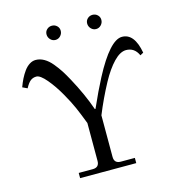

<svg xmlns="http://www.w3.org/2000/svg" viewBox="-127 -1002 1017 1110"><g transform="rotate(-15 381.5 -447.0)"><path d="M254.6 -821.8Q242.2 -835 242.2 -852.5Q242.2 -870.1 254.6 -881.8Q267.1 -893.6 284.7 -893.6Q302.2 -893.6 314.7 -881.8Q327.1 -870.1 327.1 -852.5Q327.1 -835 314.7 -821.8Q302.2 -808.6 284.7 -808.6Q267.1 -808.6 254.6 -821.8ZM497.8 -821.8Q485.4 -835 485.4 -852.5Q485.4 -870.1 497.8 -881.8Q510.3 -893.6 527.8 -893.6Q545.4 -893.6 557.9 -881.8Q570.3 -870.1 570.3 -852.5Q570.3 -835 557.9 -821.8Q545.4 -808.6 527.8 -808.6Q510.3 -808.6 497.8 -821.8ZM27.3 -593.8Q36.6 -619.6 47.6 -641.6Q58.6 -663.6 73 -683.6Q87.4 -703.6 105.5 -715.1Q123.5 -726.6 142.6 -726.6Q168.5 -726.6 192.9 -712.6Q217.3 -698.7 239.3 -672.1Q261.2 -645.5 276.6 -621.6Q292 -597.7 310.5 -563.5Q366.7 -460.4 400.4 -363.8H404.3Q448.2 -462.9 484.4 -531.7Q586.9 -726.6 659.2 -726.6Q733.4 -726.6 754.9 -606.4L735.4 -595.7Q712.9 -646.5 662.1 -646.5Q627 -646.5 587.9 -606Q548.8 -565.4 511.7 -497.1Q464.8 -410.2 427.7 -318.8V-70.3Q427.7 -31.2 466.8 -31.2H550.8V0H214.8V-31.2H298.8Q337.9 -31.2 337.9 -70.3V-296.9Q315.4 -356 297.4 -397Q279.3 -438 250 -489.3Q217.8 -546.4 181.4 -589.6Q145 -632.8 122.1 -632.8Q101.1 -632.8 86.2 -620.8Q71.3 -608.9 56.2 -580.1Z"/></g></svg>

Font: Theano Modern
Style: Regular
Weight: 400
Designer: Alexey Kryukov
Version: Version 2.00